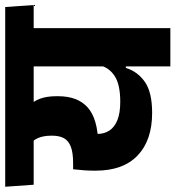

<svg xmlns="http://www.w3.org/2000/svg" viewBox="-12 -693 681 745"><g transform="rotate(-90 328.5 -320.5)"><path d="M591.9 -568H443.4V0H591.9ZM412.4 -530.3H681.5L673.8 -640.8H404.7ZM-23.6 -640.8 -15.8 -530.3H632.9L624.8 -640.8ZM287.6 -551.4H132.5Q156 -535.6 165.2 -513.9Q174.5 -492.3 174.5 -462.4V-457.8Q174.5 -430.6 164.6 -412.7Q154.8 -394.9 131.5 -386.1Q108.3 -377.3 67.8 -377.3H44.2L90.9 -278.1L141.6 -279.5Q240.2 -281.7 283.9 -320.6Q327.7 -359.5 327.7 -435.4V-442.3Q327.7 -478.9 318.2 -505.2Q308.7 -531.5 287.6 -551.4ZM38.8 -296.5V-289.6Q38.8 -183.2 97.7 -127Q156.7 -70.7 263 -70.7Q343.1 -70.7 383.4 -99Q423.7 -127.3 437.4 -172.7H452.3L446.9 -272Q437.9 -236.5 404.9 -215.4Q371.9 -194.4 306 -194.4Q262.3 -194.4 234.7 -205.6Q207.2 -216.8 194.2 -236.9Q181.3 -257.1 181.3 -283.4V-344L44.2 -377.3Q41.5 -352.5 40.1 -333.5Q38.8 -314.5 38.8 -296.5Z"/></g></svg>

Font: Anek Devanagari Medium
Style: Regular
Weight: 500
Designer: Kailash Malviya (Devanagari) & Yesha Goshar (Latin)
Foundry: Ek Type
Version: Version 1.003